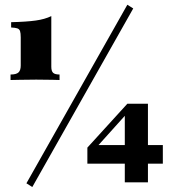

<svg xmlns="http://www.w3.org/2000/svg" viewBox="-20 -705 701 790"><path d="M23.4 -375.8V-398.4Q46.8 -398.4 56 -406.9Q65.3 -415.3 65.3 -435.5V-551.6Q65.3 -568.5 62.5 -577Q59.7 -585.5 51.2 -588.3Q42.7 -591.1 25.8 -591.9V-613.7Q90.3 -615.3 127.4 -620.6Q164.5 -625.8 191.1 -638.7V-430.6Q191.1 -412.1 198.8 -405.2Q206.5 -398.4 225 -398.4V-375.8Q213.7 -376.6 196.8 -376.6Q179.8 -376.6 162.1 -377Q144.4 -377.4 129 -377.4Q113.7 -377.4 97.2 -377Q80.6 -376.6 62.5 -376.6Q44.4 -376.6 23.4 -375.8ZM112.9 64.5 88.7 49.2 504 -685.5 528.2 -670.2ZM339.5 -31.5V-97.6L504 -278.2L499.2 -234.7L376.6 -98.4L367.7 -108.1H650V-31.5ZM493.5 45.2V-248.4L504 -278.2H588.7V45.2Z"/></svg>

Font: Playfair 9pt Black
Style: Regular
Weight: 900
Designer: Claus Eggers Sørensen
Foundry: Claus Eggers Sørensen
Version: Version 2.203